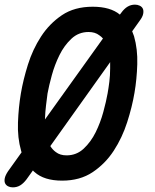

<svg xmlns="http://www.w3.org/2000/svg" viewBox="-50 -769 670 828"><path d="M218 10Q140 10 99 -27Q95 -30 92 -34L64 5Q51 22 37 30.5Q23 39 5 39Q-6 39 -15 34.5Q-24 30 -28 21.5Q-32 13 -29.5 0Q-27 -13 -15 -31L43 -112Q42 -116 41 -119Q25 -175 27.5 -241Q30 -307 40 -366Q50 -425 70.5 -490.5Q91 -556 127 -611.5Q163 -667 217 -703.5Q271 -740 350 -740Q426 -740 467 -706L473 -714Q486 -732 500.5 -740.5Q515 -749 532 -749Q543 -749 552.5 -744.5Q562 -740 566 -731.5Q570 -723 567.5 -709.5Q565 -696 552 -679L520 -634Q524 -624 528 -613Q544 -557 542 -492Q540 -427 530 -369Q520 -309 498.5 -242Q477 -175 440.5 -119Q404 -63 349.5 -26.5Q295 10 218 10ZM237 -99Q280 -99 311 -128Q342 -157 362.5 -198.5Q383 -240 395.5 -286Q408 -332 414 -366Q418 -388 421.5 -416Q425 -444 425 -474V-501L167 -139Q177 -123 191 -113Q209 -99 237 -99ZM144 -254 394 -603Q387 -611 378 -617Q360 -631 332 -631Q289 -631 258 -602Q227 -573 206.5 -531.5Q186 -490 173.5 -444.5Q161 -399 155 -366Q152 -343 148.5 -314.5Q145 -286 144 -257Z"/></svg>

Font: Maple Mono SemiBold
Style: Italic
Weight: 600
Italic angle: -10°
Monospace: yes
Designer: subframe7536
Version: Version 7.000